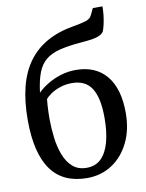

<svg xmlns="http://www.w3.org/2000/svg" viewBox="-95 -933 769 1010"><g transform="rotate(-10 289.5 -428.0)"><path d="M288.5 10Q225 10 177 -11.8Q129 -33.5 97 -77.5Q65 -121.5 48.8 -188Q32.5 -254.5 32.5 -344.5Q32.5 -445.5 52.5 -522.5Q72.5 -599.5 112.8 -654Q153 -708.5 214 -742.2Q275 -776 357 -789.5Q395.5 -796 420.8 -803.5Q446 -811 454.5 -829L472 -865.5H523.5Q523.5 -841 520.8 -817.8Q518 -794.5 513.5 -773.8Q509 -753 503 -736.5Q495.5 -723.5 478.8 -715.8Q462 -708 437 -704.2Q412 -700.5 379 -698Q311 -692.5 265 -681Q219 -669.5 190 -646Q161 -622.5 145 -581.5Q129 -540.5 121 -475.5Q145 -499 177.2 -518.2Q209.5 -537.5 247.5 -549Q285.5 -560.5 326 -560.5Q380 -560.5 421 -542.8Q462 -525 490.2 -490.8Q518.5 -456.5 532.8 -406.8Q547 -357 547 -293Q547 -202.5 513.2 -134.2Q479.5 -66 421.2 -28Q363 10 288.5 10ZM295 -43.5Q342.5 -43.5 372.8 -73.2Q403 -103 417.8 -157.8Q432.5 -212.5 432.5 -286Q432.5 -343 423.5 -383.2Q414.5 -423.5 397.2 -448.2Q380 -473 354.2 -484.5Q328.5 -496 295 -496Q260.5 -496 231.2 -486Q202 -476 181.5 -462Q161 -448 151.5 -435.5Q150 -420.5 148.8 -403Q147.5 -385.5 147 -367.2Q146.5 -349 146.5 -332.5Q146.5 -281.5 152.8 -230.5Q159 -179.5 175.2 -137.2Q191.5 -95 220.5 -69.2Q249.5 -43.5 295 -43.5Z"/></g></svg>

Font: Merriweather 24pt
Style: Regular
Weight: 400
Designer: Eben Sorkin
Foundry: Eben Sorkin
Version: Version 2.100